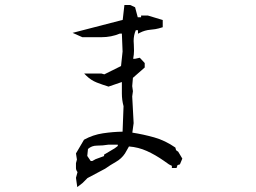

<svg xmlns="http://www.w3.org/2000/svg" viewBox="-20 -802 1040 780"><path d="M294.9 -103Q288.6 -110.8 288.6 -119.6V-139.2L292.5 -153.8L288.6 -178.7L321.3 -234.4Q357.4 -254.4 398.4 -260.5Q439.5 -266.6 478 -267.1L481.9 -370.6Q475.1 -396 475.1 -422.4V-468.3H473.6L420.9 -450.2Q395.5 -458 373 -466.8Q349.6 -476.1 331.1 -494.1L321.8 -503.4H391.6L403.8 -500L471.7 -533.7L478 -592.8L475.1 -665.5H466.8Q432.1 -650.9 392.1 -650.9H314.5L274.9 -668.5L478.5 -721.2L485.4 -781.7H508.8L528.8 -772.5L539.6 -731.9H553.2V-738.8H580.1H581.1L641.1 -720.7V-716.8V-691.4Q622.6 -685.5 610.8 -683.6Q599.1 -681.6 590.8 -681.2Q567.9 -679.2 548.3 -668.9L540.5 -665V-679.2H531.7Q522.9 -659.2 522.9 -635.7Q522.9 -629.4 523.7 -620.6Q524.4 -611.8 524.4 -596.4Q524.4 -581.1 521 -563H527.8L547.9 -567.4L567.9 -545.9V-530.3V-527.8L520 -485.8L517.1 -452.1L520 -431.6L517.1 -410.2L522.9 -301.8L517.6 -263.2Q562 -256.3 606.4 -243.9Q650.9 -231.4 692.4 -202.6L695.3 -191.9L704.1 -185.5L720.7 -157.7L710.9 -134.3L701.2 -131.3L697.3 -119.6H678.2V-128.4L667 -133.8L645.5 -148.9Q611.3 -172.9 576.7 -188.5Q542 -204.1 503.9 -207L487.8 -178.7Q473.6 -157.2 450.7 -144.3Q427.7 -131.3 407.2 -116.7Q406.7 -116.2 335.4 -78.6L314.9 -58.1L293.9 -42L288.6 -79.6ZM402.8 -168V-173.8L446.3 -199.7L458.5 -209V-214.4H421.4Q397.5 -210.4 373.5 -210.4Q352.5 -210.4 337.4 -196.8L334.5 -168.5L348.6 -147.9H355L368.2 -155.3Z"/></svg>

Font: Bakudai
Style: Medium
Weight: 500
Version: Version 1.48